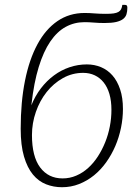

<svg xmlns="http://www.w3.org/2000/svg" viewBox="-20 -758 572 784"><path d="M64.5 -232.5Q64.5 -341 82 -428.2Q99.5 -515.5 132.8 -577Q166 -638.5 214.5 -671.8Q263 -705 325.5 -705Q345.5 -705 366.5 -703.2Q387.5 -701.5 412.5 -701.5Q431.5 -701.5 443.8 -703.2Q456 -705 463.5 -709.2Q471 -713.5 474.5 -720.5Q478 -727.5 479.5 -738H491Q496.5 -738 498.2 -734.8Q500 -731.5 500 -726.5Q500 -711.5 496.5 -700Q493 -688.5 482.8 -680.5Q472.5 -672.5 454.2 -668.2Q436 -664 406.5 -664Q383.5 -664 363 -665.8Q342.5 -667.5 325 -667.5Q283.5 -667.5 248.2 -648.2Q213 -629 185.2 -588.2Q157.5 -547.5 138 -484Q118.5 -420.5 108.5 -332Q108 -330.5 108 -328Q123.5 -366.5 147.2 -397.5Q171 -428.5 200.5 -450.2Q230 -472 264.2 -483.5Q298.5 -495 334.5 -495Q365.5 -495 392.5 -483.8Q419.5 -472.5 439.2 -450Q459 -427.5 470.5 -393.2Q482 -359 482 -313Q482 -274.5 474 -235.8Q466 -197 450.8 -161.5Q435.5 -126 413.5 -95.2Q391.5 -64.5 363.8 -42Q336 -19.5 303 -6.5Q270 6.5 233 6.5Q199 6.5 168.2 -5.5Q137.5 -17.5 114.5 -45.2Q91.5 -73 78 -118.8Q64.5 -164.5 64.5 -231.5ZM110.5 -206.5Q110.5 -119 144 -74.2Q177.5 -29.5 235.5 -29.5Q265 -29.5 291.2 -40.8Q317.5 -52 339.8 -72Q362 -92 379.5 -119Q397 -146 409.5 -177Q422 -208 428.5 -241.8Q435 -275.5 435 -309.5Q435 -346 426.8 -374.2Q418.5 -402.5 403.2 -421.5Q388 -440.5 366.8 -450.5Q345.5 -460.5 319.5 -460.5Q275 -460.5 236.8 -439Q198.5 -417.5 170.5 -382.2Q142.5 -347 126.5 -301Q110.5 -255 110.5 -206.5Z"/></svg>

Font: Lato Light
Style: Italic
Weight: 300
Italic angle: -7°
Designer: Lukasz Dziedzic
Foundry: tyPoland Lukasz Dziedzic
Version: Version 2.007; 2014-02-27